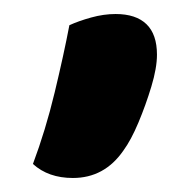

<svg xmlns="http://www.w3.org/2000/svg" viewBox="-20 -180 274 274"><path d="M84 74Q49 74 27 54Q45 6 58 -48Q71 -102 79 -144Q92 -150 110 -155Q128 -160 145 -160Q174 -160 189 -145.5Q204 -131 204 -102Q204 -83 196 -56.5Q188 -30 177.5 -5Q167 20 156 35Q129 74 84 74Z"/></svg>

Font: Baloo Bhaijaan 2
Style: Bold
Weight: 700
Designer: Sanskriti Dholi, Noopur Datye and Ek Type
Foundry: Ek Type
Version: Version 1.701